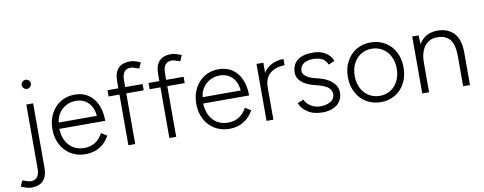

<svg xmlns="http://www.w3.org/2000/svg" viewBox="-123 -1079 4183 1660"><g transform="rotate(-10 1968.5 -248.5)"><path d="M110 -672Q110 -689 122 -700.5Q134 -712 150 -712Q167 -712 178.5 -700.5Q190 -689 190 -672Q190 -656 178.5 -644Q167 -632 150 -632Q134 -632 122 -644Q110 -656 110 -672ZM-50 191 -28 140Q26 160 44 160Q82 160 101 136Q120 112 120 63V-500H180V63Q180 140 145 177.5Q110 215 39 215Q23 215 1 209Q-21 203 -50 191Z M305 -250Q305 -326 336 -385.5Q367 -445 421.5 -478.5Q476 -512 546 -512Q616 -512 666 -478Q716 -444 742 -383Q768 -322 768 -243H341L364 -262Q364 -160 414.5 -101.5Q465 -43 551 -43Q607 -43 648 -70.5Q689 -98 713 -145L763 -114Q733 -56 678.5 -22Q624 12 551 12Q480 12 424 -21.5Q368 -55 336.5 -114.5Q305 -174 305 -250ZM344 -298H729L704 -279Q704 -359 661 -408Q618 -457 546 -457Q498 -457 457.5 -434.5Q417 -412 393 -371.5Q369 -331 369 -280Z M1069 -712Q1085 -712 1107 -706Q1129 -700 1158 -688L1136 -637Q1082 -657 1064 -657Q1026 -657 1007 -633Q988 -609 988 -560V0H928V-560Q928 -637 963 -674.5Q998 -712 1069 -712ZM833 -500H1141V-445H833Z M1429 -712Q1445 -712 1467 -706Q1489 -700 1518 -688L1496 -637Q1442 -657 1424 -657Q1386 -657 1367 -633Q1348 -609 1348 -560V0H1288V-560Q1288 -637 1323 -674.5Q1358 -712 1429 -712ZM1193 -500H1501V-445H1193Z M1568 -250Q1568 -326 1599 -385.5Q1630 -445 1684.5 -478.5Q1739 -512 1809 -512Q1879 -512 1929 -478Q1979 -444 2005 -383Q2031 -322 2031 -243H1604L1627 -262Q1627 -160 1677.5 -101.5Q1728 -43 1814 -43Q1870 -43 1911 -70.5Q1952 -98 1976 -145L2026 -114Q1996 -56 1941.5 -22Q1887 12 1814 12Q1743 12 1687 -21.5Q1631 -55 1599.5 -114.5Q1568 -174 1568 -250ZM1607 -298H1992L1967 -279Q1967 -359 1924 -408Q1881 -457 1809 -457Q1761 -457 1720.5 -434.5Q1680 -412 1656 -371.5Q1632 -331 1632 -280Z M2378 -502V-447Q2303 -447 2252 -407Q2201 -367 2201 -280L2166 -274Q2166 -351 2195.5 -402.5Q2225 -454 2273 -478Q2321 -502 2378 -502ZM2141 -500H2201V0H2141Z M2433 -105 2487 -125Q2503 -88 2541 -65.5Q2579 -43 2622 -43Q2677 -43 2713 -65.5Q2749 -88 2749 -127Q2749 -162 2722.5 -185Q2696 -208 2642 -223L2593 -236Q2526 -254 2489.5 -288Q2453 -322 2453 -366Q2453 -436 2499 -474Q2545 -512 2636 -512Q2700 -512 2745 -485Q2790 -458 2809 -409L2755 -386Q2740 -424 2709 -440.5Q2678 -457 2627 -457Q2574 -457 2543.5 -434Q2513 -411 2513 -371Q2513 -348 2538.5 -326.5Q2564 -305 2611 -293L2654 -282Q2727 -263 2768 -223.5Q2809 -184 2809 -132Q2809 -88 2786.5 -55Q2764 -22 2724 -5Q2684 12 2633 12Q2553 12 2501.5 -22.5Q2450 -57 2433 -105Z M2899 -250Q2899 -326 2930 -385.5Q2961 -445 3016.5 -478.5Q3072 -512 3143 -512Q3214 -512 3270 -478.5Q3326 -445 3357 -385.5Q3388 -326 3388 -250Q3388 -174 3357 -114.5Q3326 -55 3270.5 -21.5Q3215 12 3145 12Q3074 12 3018 -21.5Q2962 -55 2930.5 -114.5Q2899 -174 2899 -250ZM3328 -250Q3328 -310 3304.5 -357Q3281 -404 3238.5 -430.5Q3196 -457 3143 -457Q3090 -457 3048 -430.5Q3006 -404 2982.5 -357Q2959 -310 2959 -250Q2959 -190 2982.5 -143Q3006 -96 3048.5 -69.5Q3091 -43 3145 -43Q3198 -43 3239.5 -69.5Q3281 -96 3304.5 -143Q3328 -190 3328 -250Z M3508 -500H3564L3568 -408V0H3508ZM3867 -256H3927V0H3867ZM3719 -456Q3648 -456 3608 -403.5Q3568 -351 3568 -257H3531Q3531 -337 3554 -394Q3577 -451 3621.5 -481.5Q3666 -512 3730 -512Q3822 -512 3875 -455.5Q3928 -399 3927 -279V-256H3867Q3867 -371 3828.5 -413.5Q3790 -456 3719 -456Z"/></g></svg>

Font: Oak Sans Light
Style: Regular
Weight: 400
Designer: Erik Kennedy, Walven
Foundry: Erik Kennedy, Walven
Version: Version 1.100;Glyphs 3.1.2 (3151)